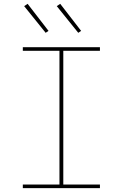

<svg xmlns="http://www.w3.org/2000/svg" viewBox="-20 -981 640 1001"><path d="M99 0V-19H290V-716H99V-735H501V-716H310V-19H501V0ZM388 -810 276 -949 294 -961 403 -820ZM218 -810 202 -830 106 -949 124 -961 233 -820Z"/></svg>

Font: Iosevka Slab Thin Extended
Style: Regular
Weight: 100
Width: 7
Monospace: yes
Designer: Belleve Invis
Foundry: Belleve Invis
Version: Version 11.1.1; ttfautohint (v1.8.3)